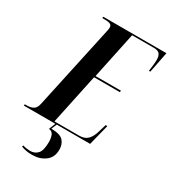

<svg xmlns="http://www.w3.org/2000/svg" viewBox="-259 -827 1046 1175"><g transform="rotate(30 264.0 -239.0)"><path d="M-34 0 -32 -10H-17Q9 -10 27 -20Q45 -30 52 -61L178 -644Q183 -662 183 -676Q183 -693 169.5 -698.5Q156 -704 132 -704H114L116 -714H562L533 -567H523Q525 -581 528 -606.5Q531 -632 531 -647Q531 -677 519.5 -690.5Q508 -704 479 -704H325L256 -376H436L434 -365H252L177 -10H353Q391 -10 412 -32Q433 -54 444 -94L460 -147H472L435 0ZM161 236Q135 236 117.5 232.5Q100 229 83 223L85 213Q99 217 113.5 219Q128 221 138 221Q171 221 191 198.5Q211 176 211 116Q211 90 203 69.5Q195 49 171 46L193 -9H203L183 38Q247 39 268.5 63.5Q290 88 290 125Q290 180 252 208Q214 236 161 236Z"/></g></svg>

Font: Noto Serif Display ExtraCondensed
Style: Bold Italic
Weight: 700
Width: 2
Italic angle: -12°
Designer: Monotype Design Team
Foundry: Monotype Imaging Inc.
Version: Version 2.009